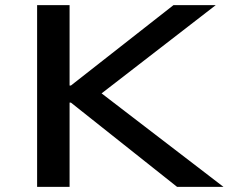

<svg xmlns="http://www.w3.org/2000/svg" viewBox="-20 -725 887 745"><path d="M124 0V-705H250V-393H255L653 -705H817L341 -337L349 -382L847 0H667L255 -327H250V0Z"/></svg>

Font: Nunito Sans 7pt Expanded SemiBold
Style: Regular
Weight: 600
Width: 7
Designer: Vernon Adams
Foundry: Vernon Adams
Version: Version 3.101;gftools[0.9.27]